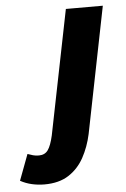

<svg xmlns="http://www.w3.org/2000/svg" viewBox="-180 -536 503 766"><g transform="rotate(-5 71.5 -153.0)"><path d="M-33 192Q-58 192 -82.5 186.5Q-107 181 -129 169L-90 65Q-79 69 -68.5 72Q-58 75 -45 75Q-21 75 -8.5 57.5Q4 40 13 0L113 -498H261L160 7Q149 58 126 100Q103 142 64.5 167Q26 192 -33 192Z"/></g></svg>

Font: Source Sans 3 ExtraLight ExtraBold
Style: Italic
Weight: 800
Italic angle: -11°
Version: Version 3.052;hotconv 1.1.0;makeotfexe 2.6.0